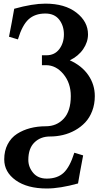

<svg xmlns="http://www.w3.org/2000/svg" viewBox="-20 -755 555 1062"><path d="M466.8 -564.9Q466.8 -522.5 440.4 -483.6Q414.1 -444.8 366.2 -421.4Q432.6 -391.6 468.5 -339.4Q504.4 -287.1 504.4 -223.6Q504.4 -178.7 490 -141.1Q475.6 -103.5 451.4 -77.9Q427.2 -52.2 395.3 -34.4Q363.3 -16.6 328.1 -8.3Q293 0 256.3 0Q204.1 0 170.4 33Q136.7 65.9 136.7 129.4Q136.7 168.9 163.3 200.9Q189.9 232.9 238.8 232.9Q296.9 232.9 331.5 201.2Q366.2 169.4 391.1 89.8L439.9 104.5Q419.4 211.9 411.6 259.8Q311.5 287.6 238.8 287.6Q130.9 287.6 67.1 242.2Q3.4 196.8 3.4 126.5Q3.4 79.1 22.5 42.7Q41.5 6.3 74.2 -14.6Q106.9 -35.6 147 -46.1Q187 -56.6 233.4 -56.6Q293.9 -56.6 332.8 -98.9Q371.6 -141.1 371.6 -223.6Q371.6 -295.9 330.6 -345.2Q289.6 -394.5 234.4 -394.5H211.9V-449.2H236.3Q282.2 -449.2 307.9 -483.2Q333.5 -517.1 333.5 -564.9Q333.5 -612.8 307.4 -646.5Q281.2 -680.2 231 -680.2Q173.3 -680.2 138.2 -648.2Q103 -616.2 79.1 -537.1L29.8 -551.8Q44.9 -627.4 58.6 -706.5Q160.2 -734.9 231 -734.9Q338.9 -734.9 402.8 -685.1Q466.8 -635.3 466.8 -564.9Z"/></svg>

Font: Flanker
Style: Bold
Weight: 700
Designer: Flanker
Foundry: Flanker
Version: Version 2.021